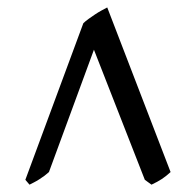

<svg xmlns="http://www.w3.org/2000/svg" viewBox="-20 -777 532 521"><path d="M442.9 -310.1Q430.7 -298.8 419.2 -291.3Q407.7 -283.7 391.1 -275.9L373 -289.1L234.9 -642.1L112.8 -310.1Q107.4 -305.2 100.6 -300Q93.8 -294.9 86.4 -290.3Q79.1 -285.6 72 -282Q64.9 -278.3 60.1 -275.9L48.8 -289.1L206.1 -713.9Q211.9 -719.7 220.5 -725.8Q229 -731.9 237.8 -737.8Q246.6 -743.7 255.4 -748.5Q264.2 -753.4 271 -756.8Z"/></svg>

Font: Gentium Plus Phon
Style: Regular
Weight: 400
Designer: J. Victor Gaultney, Annie Olsen, Iska Routamaa, Becca Hirsbrunner
Foundry: SIL International
Version: Version 5.000